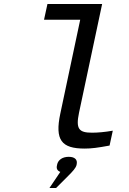

<svg xmlns="http://www.w3.org/2000/svg" viewBox="-20 -730 640 955"><path d="M438 -70C373 -70 356 -88 373 -169L488 -710H216L199 -632H379L280 -165C252 -33 286 9 401 9C436 9 465 5 525 -6L541 -80C501 -73 466 -70 438 -70ZM226 205H259L320 144C342 122 357 106 361 90V89C367 65 353 50 322 50C291 50 269 65 264 89V90C259 107 264 119 280 125Z"/></svg>

Font: LT Wave Mono
Style: Italic
Weight: 400
Designer: Daniel Lyons
Version: Version 2.5 (Glyphs App)